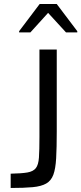

<svg xmlns="http://www.w3.org/2000/svg" viewBox="-20 -934 404 954"><path d="M33 0V-71Q87 -72 116 -77Q145 -82 158 -98.5Q171 -115 173.5 -151.5Q176 -188 176 -253V-688H262V-280Q262 -200 259 -147.5Q256 -95 245 -65.5Q234 -36 209.5 -22Q185 -8 142.5 -4Q100 0 33 0ZM75 -773V-779L177 -914H262L364 -779V-773H308L219 -870L131 -773Z"/></svg>

Font: Saira Thin
Style: Regular
Weight: 400
Version: Version 1.101